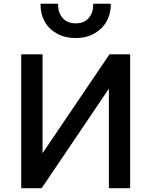

<svg xmlns="http://www.w3.org/2000/svg" viewBox="-20 -984 792 1004"><path d="M91 0V-700H202.5V-183L552.5 -700H660.5V0H549.5V-520.5L198 0ZM376 -785Q320.5 -785 278.5 -808Q236.5 -831 214.2 -870.2Q192 -909.5 192 -958Q192 -961.5 192 -964.5H284Q284 -961 284 -958Q284 -916.5 308.2 -889.2Q332.5 -862 376 -862Q419.5 -862 443.2 -889Q467 -916 467 -956.5Q467 -960.5 467 -964.5H559.5Q559.5 -962.5 559.5 -960Q559.5 -911 536.8 -871.2Q514 -831.5 472.2 -808.2Q430.5 -785 376 -785Z"/></svg>

Font: Geologica EX
Style: Regular
Weight: 400
Designer: Sindre Bremnes, Frode Helland
Foundry: Monokrom Skriftforlag AS
Version: Version 1.010;gftools[0.9.28]